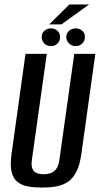

<svg xmlns="http://www.w3.org/2000/svg" viewBox="-20 -834 450 866"><path d="M169 12Q135 12 107 7Q79 2 59.5 -13Q40 -28 32.5 -58Q25 -88 32 -139L95 -591H191L124 -114Q120 -87 126.5 -72.5Q133 -58 146.5 -53Q160 -48 177 -48Q193 -48 208 -53Q223 -58 234 -72.5Q245 -87 248 -114L315 -591H410L347 -140Q340 -89 324 -58.5Q308 -28 285 -13Q262 2 232.5 7Q203 12 169 12ZM210 -626Q192 -626 180 -638Q168 -650 168 -667Q168 -684 180 -695Q192 -706 210 -706Q228 -706 239.5 -695Q251 -684 251 -667Q251 -650 239.5 -638Q228 -626 210 -626ZM321 -626Q304 -626 291.5 -638Q279 -650 279 -667Q279 -684 291.5 -695Q304 -706 321 -706Q339 -706 351 -695Q363 -684 363 -667Q363 -650 351 -638Q339 -626 321 -626ZM202 -724 293 -814H382L257 -724Z"/></svg>

Font: Alumni Sans Thin SemiBold
Style: Italic
Weight: 600
Italic angle: -8°
Version: Version 1.016